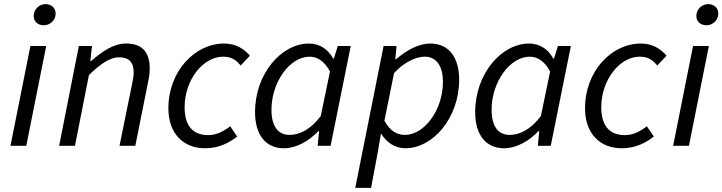

<svg xmlns="http://www.w3.org/2000/svg" viewBox="-20 -710 3518 935"><path d="M144 -632C144 -603 167 -587 193 -587C224 -587 251 -611 251 -644C251 -673 228 -690 202 -690C171 -690 144 -665 144 -632ZM128 -486 31 0H108L205 -486Z M364 -486 268 0H345L413 -344C474 -405 521 -431 559 -431C609 -431 631 -406 631 -357C631 -340 628 -326 623 -300L562 0H639L701 -310C707 -337 709 -354 709 -377C709 -452 676 -498 594 -498C534 -498 479 -461 424 -413H420L428 -486Z M800 -183C800 -59 873 12 979 12C1050 12 1100 -18 1135 -45L1101 -95C1071 -72 1036 -52 994 -52C917 -52 879 -100 879 -188C879 -321 969 -434 1066 -434C1104 -434 1127 -421 1152 -391L1197 -439C1168 -472 1129 -498 1071 -498C930 -498 800 -364 800 -183Z M1222 -164C1222 -50 1277 12 1362 12C1423 12 1483 -22 1531 -72H1534L1527 0H1590L1688 -486H1625L1606 -425H1602C1579 -469 1537 -498 1485 -498C1350 -498 1222 -351 1222 -164ZM1542 -145C1495 -82 1441 -53 1390 -53C1336 -53 1302 -92 1302 -176C1302 -310 1391 -434 1488 -434C1525 -434 1559 -413 1587 -362Z M1817 46 1835 -58H1837C1862 -17 1903 12 1954 12C2088 12 2216 -135 2216 -322C2216 -435 2162 -498 2076 -498C2015 -498 1958 -463 1909 -422H1905L1911 -486H1848L1710 205H1787ZM1899 -354C1944 -404 2003 -434 2048 -434C2102 -434 2137 -393 2137 -311C2137 -176 2048 -53 1951 -53C1913 -53 1880 -72 1852 -122Z M2294 -164C2294 -50 2349 12 2434 12C2495 12 2555 -22 2603 -72H2606L2599 0H2662L2760 -486H2697L2678 -425H2674C2651 -469 2609 -498 2557 -498C2422 -498 2294 -351 2294 -164ZM2614 -145C2567 -82 2513 -53 2462 -53C2408 -53 2374 -92 2374 -176C2374 -310 2463 -434 2560 -434C2597 -434 2631 -413 2659 -362Z M2829 -183C2829 -59 2902 12 3008 12C3079 12 3129 -18 3164 -45L3130 -95C3100 -72 3065 -52 3023 -52C2946 -52 2908 -100 2908 -188C2908 -321 2998 -434 3095 -434C3133 -434 3156 -421 3181 -391L3226 -439C3197 -472 3158 -498 3100 -498C2959 -498 2829 -364 2829 -183Z M3371 -632C3371 -603 3394 -587 3420 -587C3451 -587 3478 -611 3478 -644C3478 -673 3455 -690 3429 -690C3398 -690 3371 -665 3371 -632ZM3355 -486 3258 0H3335L3432 -486Z"/></svg>

Font: Cambridge Sans Italic
Style: Regular
Weight: 400
Italic angle: -11°
Version: Version 2.000;PS 002.000;hotconv 1.0.88;makeotf.lib2.5.64775